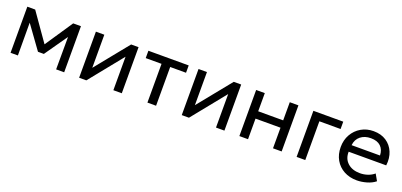

<svg xmlns="http://www.w3.org/2000/svg" viewBox="7 -1204 4016 1918"><g transform="rotate(20 2015.0 -245.0)"><path d="M79.5 0V-490H163L369.5 -195.5L567 -490H649.5V0H564L565 -345L396 -103H333.5L156.5 -348L157.5 0Z M808.5 0V-490H898V-138L1183 -490H1262V0H1172.5V-356L885 0Z M1534.5 0V-412H1366.5V-490H1795V-412H1626.5V0Z M1899.5 0V-490H1989V-138L2274 -490H2353V0H2263.5V-356L1976 0Z M2512 0V-490H2604V-297H2869.5V-490H2961.5V0H2869.5V-219H2604V0Z M3120.5 0V-490H3438V-412H3212.5V0Z M3764.5 15Q3686.5 15 3627 -17.5Q3567.5 -50 3534 -108.2Q3500.5 -166.5 3500.5 -244Q3500.5 -319 3534 -378Q3567.5 -437 3625.5 -471Q3683.5 -505 3757 -505Q3836.5 -505 3892.2 -468.2Q3948 -431.5 3974.2 -368.5Q4000.5 -305.5 3990.5 -226.5H3591.5Q3589 -153 3637.8 -108Q3686.5 -63 3770.5 -63Q3811 -63 3850.2 -76Q3889.5 -89 3919.5 -114.5L3958.5 -46Q3922 -16 3868.2 -0.5Q3814.5 15 3764.5 15ZM3596.5 -298H3898.5Q3896.5 -360 3860 -394.8Q3823.5 -429.5 3755.5 -429.5Q3689.5 -429.5 3646.2 -394.8Q3603 -360 3596.5 -298Z"/></g></svg>

Font: Geologica Light
Style: Regular
Weight: 300
Designer: Sindre Bremnes, Frode Helland
Foundry: Monokrom Skriftforlag AS
Version: Version 1.010; ttfautohint (v1.8.4.7-5d5b);gftools[0.9.28]